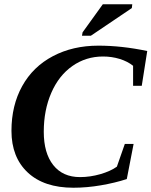

<svg xmlns="http://www.w3.org/2000/svg" viewBox="-20 -878 716 908"><path d="M327.1 9.8Q188 9.8 111.1 -62.3Q34.2 -134.3 34.2 -259.3Q34.2 -379.4 85 -470.9Q135.7 -562.5 230 -612.3Q324.2 -662.1 445.3 -662.1Q555.7 -662.1 676.3 -636.7L650.4 -472.2H609.4V-566.9Q583 -587.9 545.7 -599.4Q508.3 -610.8 467.3 -610.8Q386.7 -610.8 322.5 -565.9Q258.3 -521 222.7 -439.2Q187 -357.4 187 -254.9Q187 -153.8 231.9 -97.2Q276.9 -40.5 358.4 -40.5Q406.2 -40.5 454.6 -54.4Q502.9 -68.4 532.7 -89.8L570.3 -197.3H611.8L579.6 -31.2Q524.4 -13.2 457.5 -1.7Q390.6 9.8 327.1 9.8ZM367.7 -709 370.6 -725.1 466.3 -857.9H605.5L603.5 -839.8L409.7 -709Z"/></svg>

Font: Tinos
Style: Bold Italic
Weight: 700
Italic angle: -16.333°
Designer: Steve Matteson
Foundry: Monotype Imaging Inc.
Version: Version 1.23